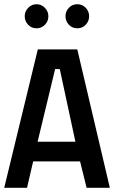

<svg xmlns="http://www.w3.org/2000/svg" viewBox="-20 -889 540 909"><path d="M113 -772Q97 -789 97 -812Q97 -835 113.5 -852Q130 -869 153 -869Q176 -869 192.5 -852Q209 -835 209 -812Q209 -789 193 -772Q177 -755 153 -755Q129 -755 113 -772ZM306 -772Q290 -789 290 -812Q290 -835 306 -852Q322 -869 346 -869Q370 -869 386 -852Q402 -835 402 -812Q402 -789 386 -772Q370 -755 346 -755Q322 -755 306 -772ZM0 0 159 -655H346L500 0H390L359 -125H137L108 0ZM337 -218 263 -562H241L158 -218Z"/></svg>

Font: Lekton
Style: Bold
Weight: 700
Designer: Paolo Mazzetti, Luciano Perondi, Raffaele Flato, Elena Papassissa, Emilio Macchia, Michela Povoleri, Tobias Seemiller, R
Version: Version 34.000